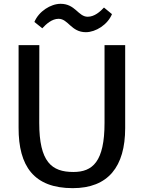

<svg xmlns="http://www.w3.org/2000/svg" viewBox="-20 -980 754 1008"><path d="M202.1 -831.5C222.2 -853.5 252.4 -881.3 287.6 -881.3C338.4 -881.3 353.5 -811 430.7 -811C482.4 -811 544.9 -850.1 567.9 -905.8L525.9 -940.4C505.9 -918.9 476.1 -892.1 440.4 -892.1C390.6 -892.1 375.5 -960 298.3 -960C246.1 -960 183.6 -920.4 160.6 -864.7ZM77.6 -309.1C77.1 -107.9 157.7 7.8 361.8 7.8C547.9 7.8 637.2 -105 637.2 -307.6V-743.2H528.8V-335C528.8 -130.4 465.8 -77.1 365.2 -77.1C251 -77.1 186 -129.9 186 -335L186.5 -743.2H77.6Z"/></svg>

Font: Merriweather Sans
Style: Regular
Weight: 400
Designer: Eben Sorkin ( eben@eyebytes.com )
Foundry: Eben Sorkin
Version: Version 1.003